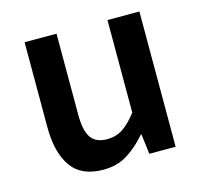

<svg xmlns="http://www.w3.org/2000/svg" viewBox="-87 -651 804 761"><g transform="rotate(-15 314.5 -270.5)"><path d="M248 14Q158 14 117 -44Q76 -102 76 -207V-555H207V-223Q207 -156 227.5 -127.5Q248 -99 293 -99Q329 -99 357 -117Q385 -135 416 -175V-555H547V0H439L429 -82H426Q389 -39 347 -12.5Q305 14 248 14Z"/></g></svg>

Font: Noto Sans TC Thin SemiBold
Style: Regular
Weight: 600
Version: Version 2.004-H2;hotconv 1.0.118;makeotfexe 2.5.65603